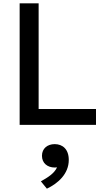

<svg xmlns="http://www.w3.org/2000/svg" viewBox="-20 -750 660 1153"><path d="M98 0H556.5V-95.5H212V-730H98ZM309 256C313.5 256 318 255.5 322.5 255C306 291.5 267.5 315.5 225.5 339L261.5 383C328.5 351.5 393 294 393 210.5C393 145.5 355.5 115.5 308.5 115.5C265 115.5 232 141.5 232 185.5C232 229.5 264.5 256 309 256Z"/></svg>

Font: Monaspace Neon Medium
Style: Regular
Weight: 500
Designer: Riley Cran & the Lettermatic Team
Foundry: Lettermatic
Version: Version 1.200 (Monaspace Neon)